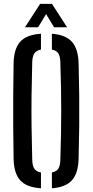

<svg xmlns="http://www.w3.org/2000/svg" viewBox="-20 -984 487 1010"><path d="M195.5 6.5Q120 1.5 86.5 -35.2Q53 -72 51.5 -149.5Q50 -244 49.5 -323Q49 -402 49.5 -480.2Q50 -558.5 51.5 -650.5Q53 -728 86.5 -764.8Q120 -801.5 195.5 -806.5V-723.5Q170.5 -718.5 160.2 -702.5Q150 -686.5 149.5 -654.5Q147 -561 146 -481.8Q145 -402.5 146 -322.5Q147 -242.5 149.5 -145.5Q150 -113 160.2 -97.2Q170.5 -81.5 195.5 -76.5ZM253 6.5V-77Q277.5 -81.5 287.2 -97.2Q297 -113 297.5 -145.5Q300 -217 301 -279Q302 -341 302 -400Q302 -459 301 -521Q300 -583 297.5 -654.5Q297 -686.5 287.2 -702.5Q277.5 -718.5 253 -723V-806.5Q325.5 -801 358.5 -764Q391.5 -727 393.5 -650.5Q396 -558.5 396.8 -480Q397.5 -401.5 396.8 -322.5Q396 -243.5 393.5 -149.5Q391.5 -72.5 358.5 -35.8Q325.5 1 253 6.5ZM111.5 -840.5 191 -963.5H253.5L333 -840.5H264.5L222.5 -910L180.5 -840.5Z"/></svg>

Font: Big Shoulders Stencil Text SemiBold
Style: Regular
Weight: 600
Designer: Patric King
Foundry: XO Type Co
Version: Version 1.000